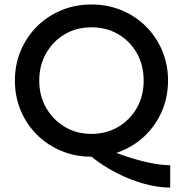

<svg xmlns="http://www.w3.org/2000/svg" viewBox="-20 -689 823 862"><path d="M390.6 14.6Q318.4 14.6 255.9 -11.2Q193.4 -37.1 146.5 -83.5Q99.6 -129.9 73.2 -192.4Q46.9 -254.9 46.9 -327.1Q46.9 -399.4 73.2 -461.9Q99.6 -524.4 146.5 -570.8Q193.4 -617.2 255.9 -643.1Q318.4 -668.9 390.6 -668.9Q462.9 -668.9 525.4 -643.1Q587.9 -617.2 634.8 -570.8Q681.6 -524.4 708 -461.9Q734.4 -399.4 734.4 -327.1Q734.4 -254.9 708 -192.4Q681.6 -129.9 634.8 -83.5Q587.9 -37.1 525.4 -11.2Q462.9 14.6 390.6 14.6ZM744.1 153.3Q689.5 153.3 626 135.7Q562.5 118.2 501.5 86.4Q440.4 54.7 390.6 14.6L450.2 -24.4Q498 -2.9 551.3 14.6Q604.5 32.2 654.8 42.5Q705.1 52.7 744.1 52.7ZM390.6 -87.9Q458 -87.9 511.2 -119.6Q564.5 -151.4 594.7 -205.1Q625 -258.8 625 -327.1Q625 -395.5 594.7 -449.7Q564.5 -503.9 511.2 -535.2Q458 -566.4 390.6 -566.4Q323.2 -566.4 270.5 -535.2Q217.8 -503.9 187 -449.7Q156.2 -395.5 156.2 -327.1Q156.2 -258.8 187 -205.1Q217.8 -151.4 270.5 -119.6Q323.2 -87.9 390.6 -87.9Z"/></svg>

Font: Sen Medium
Style: Regular
Weight: 500
Designer: Kosal Sen, Philatype
Foundry: Philatype
Version: Version 2.000;gftools[0.9.31]